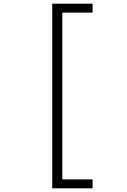

<svg xmlns="http://www.w3.org/2000/svg" viewBox="-20 -822 690 1044"><path d="M264 202V-802H483.5V-753.5H319V153.5H483.5V202Z"/></svg>

Font: Trispace Thin ExtraLight
Style: Regular
Weight: 250
Version: Version 1.210